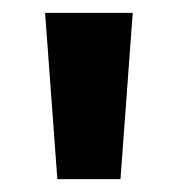

<svg xmlns="http://www.w3.org/2000/svg" viewBox="-20 -734 275 298"><path d="M186 -714 167 -456H69L50 -714Z"/></svg>

Font: Noto Sans Gujarati UI ExtraCondensed
Style: Bold
Weight: 700
Width: 2
Designer: Jelle Bosma - Monotype Design Team, Universal Thirst
Foundry: Monotype Imaging Inc.
Version: Version 2.106; ttfautohint (v1.8.4.7-5d5b)